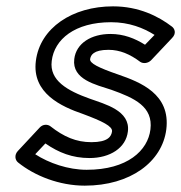

<svg xmlns="http://www.w3.org/2000/svg" viewBox="-20 -548 571 605"><path d="M91 -62 123 -96C165 -67 208 -50 262 -50C327 -50 377 -82 383 -134C391 -200 310 -220 263 -237C193 -262 135 -294 143 -356C151 -424 216 -478 330 -478C387 -478 432 -460 467 -438L437 -407C405 -427 370 -441 328 -441C268 -441 220 -412 214 -362C206 -297 283 -281 331 -265C404 -239 463 -212 454 -140C446 -74 382 -13 253 -13C195 -13 134 -34 91 -62ZM36 -72C25 -60 27 -44 37 -36C89 6 167 37 247 37C391 37 491 -38 504 -140C518 -252 422 -289 353 -313C289 -335 262 -349 264 -362C266 -374 274 -391 322 -391C358 -391 390 -377 422 -353C431 -347 446 -348 456 -358L522 -428C537 -443 530 -458 522 -464C479 -497 417 -528 336 -528C208 -528 106 -460 93 -356C80 -254 174 -212 241 -189C303 -166 335 -150 333 -134C331 -118 320 -100 268 -100C220 -100 181 -117 139 -150C130 -157 115 -157 105 -146Z"/></svg>

Font: Falling Sky
Style: ExtOuObl
Weight: 400
Designer: Paul D. Hunt
Foundry: Adobe Systems Incorporated
Version: Version 1.02